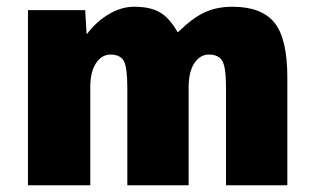

<svg xmlns="http://www.w3.org/2000/svg" viewBox="-20 -550 931 570"><path d="M651 0V-290Q651 -350 640 -369Q629 -388 600 -388Q574 -388 557 -362.5Q540 -337 540 -290V0H358V-290Q358 -350 347.5 -369Q337 -388 308 -388Q282 -388 265 -362.5Q248 -337 248 -290V0H63V-520H233L237 -450H239Q267 -487 304 -508.5Q341 -530 378 -530Q426 -530 454.5 -513.5Q483 -497 507 -455H509Q552 -497 588 -513.5Q624 -530 670 -530Q756 -530 794.5 -483Q833 -436 833 -320V0Z"/></svg>

Font: M PLUS 1p Black
Style: Regular
Weight: 900
Version: Version 1.061